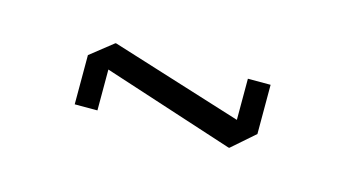

<svg xmlns="http://www.w3.org/2000/svg" viewBox="-29 -414 352 196"><g transform="rotate(15 147.0 -316.5)"><path d="M53 -282V-333L77 -353V-282ZM217 -302V-353H241V-301ZM216 -280 53 -333V-334L77 -353H78L241 -302V-301L217 -280Z"/></g></svg>

Font: Foldit Thin
Style: Regular
Weight: 100
Designer: Sophia Tai
Foundry: Sophia Tai
Version: Version 1.003